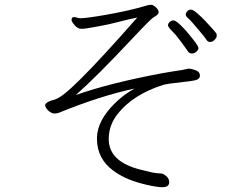

<svg xmlns="http://www.w3.org/2000/svg" viewBox="-20 -749 1040 800"><path d="M737 -457Q708 -453 656 -444Q437 -403 296 -353Q384 -431 533 -590Q609 -671 620 -677Q641 -688 641 -698Q641 -708 629.5 -718.5Q618 -729 610.5 -729Q603 -729 595 -727Q523 -705 420 -687Q380 -680 353 -676.5Q326 -673 317 -673Q308 -673 300.5 -675.5Q293 -678 289.5 -678Q286 -678 282 -676Q278 -673 278 -666Q278 -659 291 -644Q304 -629 318 -629Q332 -629 342 -631Q352 -633 388.5 -639Q425 -645 471 -657Q517 -669 552 -676Q400 -503 314 -418Q277 -381 247.5 -357.5Q218 -334 193 -330Q168 -321 168 -310Q168 -303 180 -289Q195 -276 206.5 -276Q218 -276 225 -279Q399 -350 541 -380Q495 -355 460 -320Q386 -248 384 -176V-171Q384 -88 452 -38Q482 -16 516.5 -2Q551 12 593 21.5Q635 31 656 31Q685 31 685 10.5Q685 -10 662 -23Q654 -27 638.5 -27Q623 -27 566 -42Q433 -75 433 -170V-177Q436 -231 470 -274Q534 -355 659 -395Q674 -400 748 -408Q773 -410 793 -414.5Q813 -419 813 -434Q813 -449 797 -455.5Q781 -462 767 -463H765ZM818 -612Q834 -593 840 -583.5Q846 -574 855.5 -574Q865 -574 874 -583Q883 -592 883 -599Q883 -606 882 -608.5Q881 -611 868 -626Q855 -641 836.5 -660.5Q818 -680 801 -694.5Q784 -709 775.5 -709Q767 -709 760.5 -702.5Q754 -696 754 -688.5Q754 -681 764 -673Q774 -665 818 -612ZM763 -535Q769 -526 779.5 -526Q790 -526 798.5 -534Q807 -542 807 -548.5Q807 -555 794 -572.5Q781 -590 763 -611.5Q745 -633 728 -648.5Q711 -664 702.5 -664Q694 -664 687 -657.5Q680 -651 680 -643.5Q680 -636 700 -616.5Q720 -597 763 -535Z"/></svg>

Font: LXGW WenKai TC Light
Style: Regular
Weight: 300
Designer: LXGW / Fontworks Inc.
Foundry: LXGW / Fontworks Inc.
Version: Version 1.330